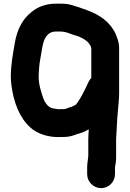

<svg xmlns="http://www.w3.org/2000/svg" viewBox="-20 -785 691 1021"><path d="M465.5 -370.5C451.9 -356.9 446.2 -338.3 438.8 -323.6L429.8 -305.6C416.5 -278.9 401.5 -250.6 384 -228.9C377.1 -225.3 367 -219.3 360.3 -216.9L346.6 -213C339.4 -211.1 329.3 -204.5 319 -204.5H298C294.4 -204.5 293.3 -203.6 287.7 -204.4C271.1 -206.5 252 -210 243.9 -215.4C228.2 -225.9 216.1 -244.3 208.9 -266C198.3 -297.6 185.5 -336 185.5 -378C185.5 -385.7 185.8 -393.2 186.5 -401L188.5 -429.1C190 -451.1 193.7 -466 197.3 -489L204.3 -530.7C210.3 -560.6 215.6 -579.3 229.2 -595.5L238.4 -604.7C247.1 -611.8 259.7 -617.5 278 -617.5H299.3C303.7 -617 308.2 -616.6 314 -616.5L324.3 -614.8C327.7 -613.8 333.2 -612.4 339.7 -610.9C353.7 -606.2 368.5 -599.3 387.6 -594.9C409.9 -587.4 432.9 -575.2 448.8 -559.5C452 -555.7 454.4 -550.4 461 -542.5C462.6 -537.9 464 -534 465.5 -528.4ZM597.5 48V-45.6C599.9 -78.8 601.4 -122.3 603.5 -155.1L606.5 -189.1C608.5 -223.1 613.5 -255.7 613.5 -289V-529C613.5 -548.4 609.5 -566.8 603.7 -581.5C597.2 -598.7 593.6 -611.2 581.5 -628.9C544.4 -688.1 484.7 -717.5 415.3 -740.7C396.9 -748 376.3 -752.8 358 -758.9C342.7 -763.9 323.3 -765.5 304 -765.5H278C221.9 -765.5 178.7 -747.4 147.1 -720.7C99.4 -683.2 71.4 -628.6 58.7 -557.1C49.3 -498.6 37.5 -444.2 37.5 -375.5C37.5 -362.5 38.6 -348.1 40.6 -332.4C52.6 -240.4 83.8 -158.9 140.6 -107.8C177 -73.8 238.9 -52.3 306.4 -56.5H319C345.7 -56.5 367.7 -63.1 388.1 -71.2L407.6 -77C423.8 -81.9 437.1 -88.8 452.1 -97.3C451.3 -81.6 449.5 -61.4 449.5 -47V43.6C448 66.4 443.5 81.4 443.5 106V141C443.5 181.9 477.5 215.5 518 215.5C558.7 215.5 591.5 181.6 591.5 141V104.4C595 87.8 597.5 71 597.5 48Z"/></svg>

Font: Smoothie
Style: SeBd
Weight: 600
Foundry: Cannot Into Space Fonts
Version: Version 0.8